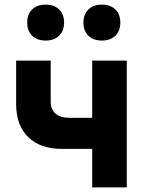

<svg xmlns="http://www.w3.org/2000/svg" viewBox="-20 -813 640 833"><path d="M380 0V-167H250Q155 -167 102.5 -218Q50 -269 50 -362V-550H200V-372Q200 -339 220.5 -320.5Q241 -302 280 -302H380V-550H530V0ZM422 -637Q385 -637 363.5 -658Q342 -679 342 -715Q342 -751 363.5 -772Q385 -793 422 -793Q459 -793 480.5 -772Q502 -751 502 -715Q502 -679 480.5 -658Q459 -637 422 -637ZM178 -637Q141 -637 119.5 -658Q98 -679 98 -715Q98 -751 119.5 -772Q141 -793 178 -793Q215 -793 236.5 -772Q258 -751 258 -715Q258 -679 236.5 -658Q215 -637 178 -637Z"/></svg>

Font: JetBrains Mono NL ExtraBold
Style: Regular
Weight: 800
Designer: Philipp Nurullin, Konstantin Bulenkov
Foundry: JetBrains
Version: Version 2.304; ttfautohint (v1.8.4.7-5d5b)